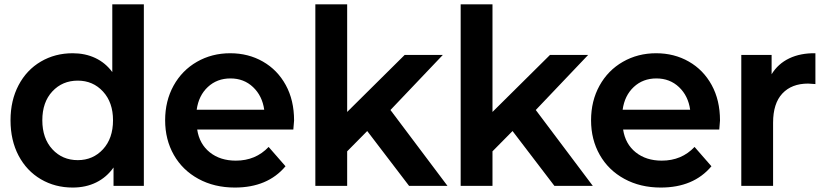

<svg xmlns="http://www.w3.org/2000/svg" viewBox="-20 -844 3740 872"><path d="M633.3 0H495.6V-83.3Q464.4 -38.9 417.2 -15.6Q370 7.8 310 7.8Q230 7.8 165.6 -30Q101.1 -67.8 64.4 -137.2Q27.8 -206.7 27.8 -297.8Q27.8 -387.8 64.4 -457.2Q101.1 -526.7 165.6 -564.4Q230 -602.2 310 -602.2Q366.7 -602.2 412.8 -580.6Q458.9 -558.9 490 -516.7V-824.4H633.3ZM493.3 -297.8Q493.3 -378.9 447.8 -428.3Q402.2 -477.8 333.3 -477.8Q263.3 -477.8 217.8 -428.9Q172.2 -380 172.2 -297.8Q172.2 -215.6 217.8 -166.1Q263.3 -116.7 333.3 -116.7Q402.2 -116.7 447.8 -166.1Q493.3 -215.6 493.3 -297.8Z M1312.2 -255.6H875.6Q885.6 -190 932.8 -152.2Q980 -114.4 1051.1 -114.4Q1141.1 -114.4 1200 -176.7L1276.7 -88.9Q1195.6 7.8 1046.7 7.8Q953.3 7.8 881.1 -31.7Q808.9 -71.1 769.4 -140.6Q730 -210 730 -297.8Q730 -385.6 768.3 -455Q806.7 -524.4 874.4 -563.3Q942.2 -602.2 1025.6 -602.2Q1107.8 -602.2 1173.9 -564.4Q1240 -526.7 1277.8 -457.8Q1315.6 -388.9 1315.6 -296.7Q1315.6 -292.2 1312.2 -255.6ZM873.3 -345.6H1180Q1171.1 -408.9 1129.4 -448.3Q1087.8 -487.8 1026.7 -487.8Q965.6 -487.8 923.9 -448.9Q882.2 -410 873.3 -345.6Z M1556.7 -156.7V0H1412.2V-824.4H1556.7V-335.6L1817.8 -594.4H1991.1L1753.3 -344.4L2012.2 0H1837.8L1647.8 -248.9Z M2216.7 -156.7V0H2072.2V-824.4H2216.7V-335.6L2477.8 -594.4H2651.1L2413.3 -344.4L2672.2 0H2497.8L2307.8 -248.9Z M3246.7 -255.6H2810Q2820 -190 2867.2 -152.2Q2914.4 -114.4 2985.6 -114.4Q3075.6 -114.4 3134.4 -176.7L3211.1 -88.9Q3130 7.8 2981.1 7.8Q2887.8 7.8 2815.6 -31.7Q2743.3 -71.1 2703.9 -140.6Q2664.4 -210 2664.4 -297.8Q2664.4 -385.6 2702.8 -455Q2741.1 -524.4 2808.9 -563.3Q2876.7 -602.2 2960 -602.2Q3042.2 -602.2 3108.3 -564.4Q3174.4 -526.7 3212.2 -457.8Q3250 -388.9 3250 -296.7Q3250 -292.2 3246.7 -255.6ZM2807.8 -345.6H3114.4Q3105.6 -408.9 3063.9 -448.3Q3022.2 -487.8 2961.1 -487.8Q2900 -487.8 2858.3 -448.9Q2816.7 -410 2807.8 -345.6Z M3683.3 -602.2V-462.2L3650 -464.4Q3575.6 -464.4 3533.3 -419.4Q3491.1 -374.4 3491.1 -286.7V0H3346.7V-594.4H3484.4V-506.7Q3513.3 -554.4 3564.4 -578.9Q3615.6 -603.3 3683.3 -602.2Z"/></svg>

Font: Paperlogy 7 Bold
Style: Regular
Weight: 700
Designer: redesigned by Lee Juim, glyphs from Gmarket Sans & Montserrat
Foundry: PT&
Version: Version 1.001